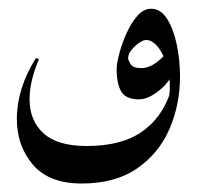

<svg xmlns="http://www.w3.org/2000/svg" viewBox="-20 -269 461 450"><path d="M379.4 -53.2 401.9 -89.8Q401.9 -23.4 377 33.7Q352.1 90.8 301 126Q250 161.1 171.4 161.1Q94.7 161.1 57.1 116.9Q19.5 72.8 19.5 9.8Q19.5 -62 64.5 -133.3L71.3 -130.4Q49.3 -78.6 49.3 -36.6Q49.3 13.7 82 43.5Q114.7 73.2 183.1 73.2Q264.6 73.2 312.3 40Q359.9 6.8 379.4 -53.2ZM372.1 -21.5Q381.8 -59.6 375.7 -94.7Q369.6 -129.9 354.7 -152.6Q339.8 -175.3 322.3 -175.3Q315.9 -175.3 305.9 -168.5Q295.9 -161.6 288.1 -151.9Q280.3 -142.1 280.3 -132.8Q280.3 -128.4 285.9 -118.9Q291.5 -109.4 311 -109.4Q329.1 -109.4 347.2 -123Q365.2 -136.7 370.1 -147.5L383.8 -98.6Q380.9 -85 367.7 -70.6Q354.5 -56.2 337.6 -46.1Q320.8 -36.1 306.2 -36.1Q274.9 -36.1 264.2 -54.4Q253.4 -72.8 253.4 -106.9Q253.4 -119.6 259.5 -143.1Q265.6 -166.5 276.4 -190.7Q287.1 -214.8 301.8 -231.7Q316.4 -248.5 334 -248.5Q356.4 -248.5 371.3 -225.3Q386.2 -202.1 394 -165.8Q401.9 -129.4 401.9 -89.8Q397.5 -66.4 389.6 -50Q381.8 -33.7 372.1 -21.5Z"/></svg>

Font: Lateef
Style: Regular
Weight: 400
Designer: SIL International
Foundry: SIL International
Version: Version 4.200